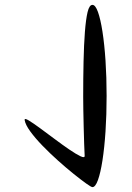

<svg xmlns="http://www.w3.org/2000/svg" viewBox="-20 -765 540 787"><path d="M417 -372Q417 -294 412.5 -226.5Q408 -159 400 -107.5Q392 -56 381.5 -27Q371 2 359 2Q354 2 333 -13Q312 -28 281.5 -52.5Q251 -77 217.5 -107Q184 -137 154 -168Q124 -199 104 -226.5Q84 -254 81 -273Q80 -282 97.5 -271.5Q115 -261 143 -240.5Q171 -220 203 -196Q235 -172 263.5 -152.5Q292 -133 310 -124.5Q328 -116 327 -127Q326 -142 325 -174.5Q324 -207 323 -245Q322 -283 321.5 -316.5Q321 -350 321 -368Q321 -445 322.5 -513.5Q324 -582 328 -634Q332 -686 339 -715.5Q346 -745 359 -745Q371 -745 381.5 -716Q392 -687 400 -635.5Q408 -584 412.5 -516.5Q417 -449 417 -372Z"/></svg>

Font: VLove default
Style: Regular
Weight: 400
Designer: Dr Anirban Mitra
Foundry: Dr Anirban Mitra
Version: Version 1.000